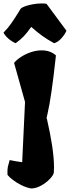

<svg xmlns="http://www.w3.org/2000/svg" viewBox="-67 -853 396 1087"><path d="M198.2 -182.1Q238.8 -4.9 238.8 93.8Q238.8 114.7 237.8 124Q235.8 138.2 215.3 159.9Q194.8 181.6 165.8 197.8Q136.7 213.9 108.9 213.9Q81.5 209 54.2 195.3Q26.9 181.6 5.9 165.5Q-15.1 149.4 -24.4 137.2Q-24.9 130.9 -24.9 120.1Q-24.9 102.5 -22.2 89.8Q-19.5 77.1 -12.2 53.2Q16.1 59.6 58.6 65.4L74.7 -275.9L12.7 -497.1Q27.8 -515.1 53.2 -531.5Q78.6 -547.9 109.1 -557.9Q139.6 -567.9 168.9 -567.9Q217.3 -567.9 249.5 -539.6L247.6 -520.5Q223.6 -301.3 202.1 -209L198.2 -191.9L196.3 -181.2ZM-47.4 -668Q-22 -693.8 -3.4 -720.5Q15.1 -747.1 40 -787.1L50.3 -804.2Q64.5 -816.4 100.6 -825Q136.7 -833.5 170.4 -833.5Q186.5 -833.5 196.3 -831.5L309.1 -679.2Q300.8 -658.7 281 -636.5Q261.2 -614.3 239.3 -608.4Q202.6 -628.4 174.1 -648.7Q145.5 -668.9 109.9 -700.7Q86.4 -667.5 68.1 -648.2Q49.8 -628.9 21.5 -608.4Q-2 -618.7 -19.5 -634.3Q-37.1 -649.9 -47.4 -668Z"/></svg>

Font: Fruktur
Style: Regular
Weight: 400
Designer: Viktoriya Grabowska
Foundry: Viktoriya Grabowska
Version: Version 1.004; ttfautohint (v1.4.1)